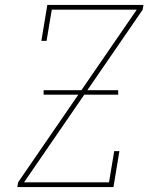

<svg xmlns="http://www.w3.org/2000/svg" viewBox="-20 -755 640 775"><path d="M50 0 53 -19 532 -716H189L168 -590H147L171 -735H559L556 -716L77 -19H420L441 -145H462L438 0ZM156 -373V-391H457V-373Z"/></svg>

Font: Iosevka HT Thin Extended
Style: Italic
Weight: 100
Width: 7
Italic angle: -9°
Monospace: yes
Designer: Belleve Invis
Foundry: Belleve Invis
Version: Version 32.3.0; ttfautohint (v1.8.4)